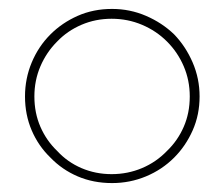

<svg xmlns="http://www.w3.org/2000/svg" viewBox="-20 -404 502 430"><path d="M370 -51Q396 -77 411.5 -112Q427 -147 427 -188Q427 -228 411.5 -264Q396 -300 370 -327Q343 -353 307 -368.5Q271 -384 231 -384Q189 -384 154 -368.5Q119 -353 93 -327Q66 -300 51 -264Q36 -228 36 -188Q36 -147 51 -112Q66 -77 93 -51Q119 -24 154 -9Q189 6 231 6Q271 6 307 -9Q343 -24 370 -51ZM108 -66Q84 -89 70.5 -120Q57 -151 57 -188Q57 -224 70.5 -255.5Q84 -287 108 -311Q131 -335 162.5 -348.5Q194 -362 230 -362Q266 -362 298 -348.5Q330 -335 354 -311Q378 -287 391.5 -255.5Q405 -224 405 -188Q405 -151 391.5 -120Q378 -89 354 -66Q330 -41 298 -27.5Q266 -14 230 -14Q194 -14 162.5 -27.5Q131 -41 108 -66Z"/></svg>

Font: Josefin Slab Thin ExtraLight
Style: Regular
Weight: 250
Version: Version 2.000